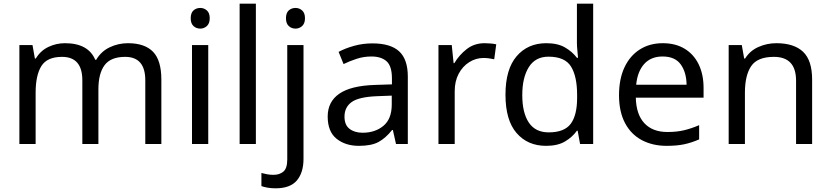

<svg xmlns="http://www.w3.org/2000/svg" viewBox="-20 -780 4500 1040"><path d="M673 -546Q764 -546 809 -499.5Q854 -453 854 -349V0H767V-345Q767 -472 658 -472Q580 -472 546.5 -427Q513 -382 513 -296V0H426V-345Q426 -472 316 -472Q235 -472 204 -422Q173 -372 173 -278V0H85V-536H156L169 -463H174Q199 -505 241.5 -525.5Q284 -546 332 -546Q458 -546 496 -456H501Q528 -502 574.5 -524Q621 -546 673 -546Z M1065 -737Q1085 -737 1100.5 -723.5Q1116 -710 1116 -681Q1116 -653 1100.5 -639Q1085 -625 1065 -625Q1043 -625 1028 -639Q1013 -653 1013 -681Q1013 -710 1028 -723.5Q1043 -737 1065 -737ZM1108 -536V0H1020V-536Z M1366 0H1278V-760H1366Z M1529 -681Q1529 -710 1544 -723.5Q1559 -737 1581 -737Q1601 -737 1616.5 -723.5Q1632 -710 1632 -681Q1632 -653 1616.5 -639Q1601 -625 1581 -625Q1559 -625 1544 -639Q1529 -653 1529 -681ZM1473 240Q1448 240 1429 236.5Q1410 233 1396 228V157Q1411 161 1427 164Q1443 167 1462 167Q1494 167 1515 149.5Q1536 132 1536 83V-536H1624V80Q1624 155 1588 197.5Q1552 240 1473 240Z M1997 -545Q2095 -545 2142 -502Q2189 -459 2189 -365V0H2125L2108 -76H2104Q2069 -32 2030.5 -11Q1992 10 1924 10Q1851 10 1803 -28.5Q1755 -67 1755 -149Q1755 -229 1818 -272.5Q1881 -316 2012 -320L2103 -323V-355Q2103 -422 2074 -448Q2045 -474 1992 -474Q1950 -474 1912 -461.5Q1874 -449 1841 -433L1814 -499Q1849 -518 1897 -531.5Q1945 -545 1997 -545ZM2023 -259Q1923 -255 1884.5 -227Q1846 -199 1846 -148Q1846 -103 1873.5 -82Q1901 -61 1944 -61Q2012 -61 2057 -98.5Q2102 -136 2102 -214V-262Z M2605 -546Q2620 -546 2637.5 -544.5Q2655 -543 2668 -540L2657 -459Q2644 -462 2628.5 -464Q2613 -466 2599 -466Q2558 -466 2522 -443.5Q2486 -421 2464.5 -380.5Q2443 -340 2443 -286V0H2355V-536H2427L2437 -438H2441Q2467 -482 2508 -514Q2549 -546 2605 -546Z M2938 10Q2838 10 2778 -59.5Q2718 -129 2718 -267Q2718 -405 2778.5 -475.5Q2839 -546 2939 -546Q3001 -546 3040.5 -523Q3080 -500 3105 -467H3111Q3110 -480 3107.5 -505.5Q3105 -531 3105 -546V-760H3193V0H3122L3109 -72H3105Q3081 -38 3041 -14Q3001 10 2938 10ZM2952 -63Q3037 -63 3071.5 -109.5Q3106 -156 3106 -250V-266Q3106 -366 3073 -419.5Q3040 -473 2951 -473Q2880 -473 2844.5 -416.5Q2809 -360 2809 -265Q2809 -169 2844.5 -116Q2880 -63 2952 -63Z M3570 -546Q3639 -546 3688.5 -516Q3738 -486 3764.5 -431.5Q3791 -377 3791 -304V-251H3424Q3426 -160 3470.5 -112.5Q3515 -65 3595 -65Q3646 -65 3685.5 -74.5Q3725 -84 3767 -102V-25Q3726 -7 3686 1.5Q3646 10 3591 10Q3515 10 3456.5 -21Q3398 -52 3365.5 -113.5Q3333 -175 3333 -264Q3333 -352 3362.5 -415Q3392 -478 3445.5 -512Q3499 -546 3570 -546ZM3569 -474Q3506 -474 3469.5 -433.5Q3433 -393 3426 -321H3699Q3698 -389 3667 -431.5Q3636 -474 3569 -474Z M4185 -546Q4281 -546 4330 -499.5Q4379 -453 4379 -349V0H4292V-343Q4292 -472 4172 -472Q4083 -472 4049 -422Q4015 -372 4015 -278V0H3927V-536H3998L4011 -463H4016Q4042 -505 4088 -525.5Q4134 -546 4185 -546Z"/></svg>

Font: Noto Sans Chorasmian
Style: Regular
Weight: 400
Designer: Federico Parra Barrios
Foundry: Google LLC
Version: Version 1.004; ttfautohint (v1.8.4.7-5d5b)